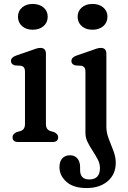

<svg xmlns="http://www.w3.org/2000/svg" viewBox="-20 -719 648 972"><path d="M145.5 -568.5Q112.5 -568.5 91.8 -586.8Q71 -605 71 -634.5Q71 -663 91.8 -681Q112.5 -699 145.5 -699Q179.5 -699 200.5 -681Q221.5 -663 221.5 -634.5Q221.5 -605 200.5 -586.8Q179.5 -568.5 145.5 -568.5ZM212.5 -446.5V-93.5Q212.5 -76 218.5 -67.5Q224.5 -59 235.5 -55.5L253 -50.5Q274.5 -41 274.5 -24.5Q274.5 0 245.5 0H72.5Q43.5 0 43.5 -24.5Q43.5 -41 65 -50.5L83.5 -55.5Q94.5 -59 100.5 -67.5Q106.5 -76 106.5 -93.5V-354Q106.5 -370.5 101.2 -377.2Q96 -384 86 -386L55 -388Q35.5 -393.5 35.5 -410Q35.5 -428.5 61 -437.5L136.5 -463.5Q151 -469 162.8 -472.8Q174.5 -476.5 184.5 -476.5Q212.5 -476.5 212.5 -446.5ZM448 -568.5Q414.5 -568.5 393.8 -586.8Q373 -605 373 -634.5Q373 -663 393.8 -681Q414.5 -699 448 -699Q482 -699 503 -681Q524 -663 524 -634.5Q524 -605 503 -586.8Q482 -568.5 448 -568.5ZM518.5 -77Q518.5 -48 530.2 -17.2Q542 13.5 554 44.2Q566 75 566 105.5Q566 163 525.5 198Q485 233 418.5 233Q351.5 233 316.2 201.2Q281 169.5 281 128Q281 98 295.5 82.5Q310 67 334.5 67Q358 67 371.8 83.2Q385.5 99.5 385.5 126.5V142Q385.5 190 433 189.5Q486 189 486 131.5Q486 109.5 474.8 88Q463.5 66.5 449 44.5Q434.5 22.5 423.5 0.2Q412.5 -22 412.5 -45V-354Q412.5 -370.5 407.2 -377.2Q402 -384 392 -386L361 -388Q341.5 -393.5 341.5 -410Q341.5 -428.5 367 -437.5L442.5 -463.5Q457 -469 468.8 -472.8Q480.5 -476.5 490.5 -476.5Q518.5 -476.5 518.5 -446.5Z"/></svg>

Font: Fraunces 9pt SuperSoft
Style: Regular
Weight: 400
Version: Version 1.000;[b76b70a41]